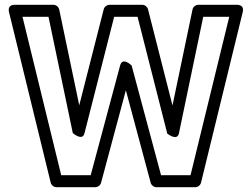

<svg xmlns="http://www.w3.org/2000/svg" viewBox="-20 -756 1052 801"><path d="M726.5 -199.9 827.9 -686H936.4L774.8 -25H651.9L529.2 -482.5C529.2 -482.5 491.3 -520.9 481 -482.5L358.3 -25H235.4L73.8 -686H182.3L283.7 -200.9C283.7 -200.9 323.7 -165.5 332.4 -199.8L456.3 -686H553.9L677.8 -198.8C677.8 -198.8 719.2 -165.2 726.5 -199.9ZM699.6 -315.9 597.5 -717.2C595.1 -726.9 585.2 -736 573.3 -736H436.9C426.9 -736 415.6 -728.7 412.7 -717.2L310.6 -316.7L227.1 -716.1C224.7 -727.3 214.4 -736 202.6 -736H42C9.6 -736 16.8 -708.6 17.7 -705.1L191.5 5.9C194 16 204 25 215.8 25H377.5C387.1 25 398.6 17.9 401.6 6.5L505.1 -379.4L608.6 6.5C611 15.8 620.8 25 632.7 25H794.4C804.7 25 815.9 17.4 818.7 5.9L992.5 -705.1C1000.2 -736.6 971.9 -736 968.2 -736H807.6C796.1 -736 785.5 -727.7 783.1 -716.1Z"/></svg>

Font: Asimov
Style: WidOu
Weight: 500
Designer: Google
Version: Version 2.000980; 2014